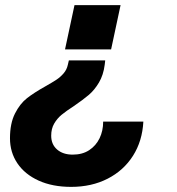

<svg xmlns="http://www.w3.org/2000/svg" viewBox="-20 -576 690 750"><path d="M269 -162Q238 -142 220.5 -127.5Q203 -113 191.5 -93Q180 -73 180 -46Q180 -12 203 8Q226 28 264 28Q302 28 328.5 10.5Q355 -7 369 -36Q383 -65 383 -101H540Q536 -25 499.5 32.5Q463 90 400.5 122Q338 154 258 154Q185 154 131 129.5Q77 105 48 62Q19 19 19 -36Q19 -94 38.5 -132.5Q58 -171 85.5 -192.5Q113 -214 156 -238Q186 -255 201 -265Q216 -275 228.5 -289.5Q241 -304 245 -323L249 -340H391L389 -323Q384 -283 366.5 -253.5Q349 -224 326.5 -205Q304 -186 269 -162ZM271 -556H451L414 -383H234Z"/></svg>

Font: Azeret Mono
Style: Bold Italic
Weight: 700
Italic angle: -12°
Designer: Martin Vácha
Foundry: Displaay
Version: Version 1.000; Glyphs 3.0.3, build 3074